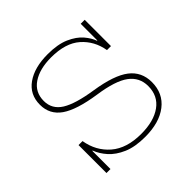

<svg xmlns="http://www.w3.org/2000/svg" viewBox="-142 -671 816 816"><g transform="rotate(-45 266.0 -263.0)"><path d="M291 8Q230.5 8 190.2 -9.5Q150 -27 126.2 -53.8Q102.5 -80.5 92 -109H84L90 -168Q101.5 -99 151.2 -56Q201 -13 288 -13Q364 -13 408.5 -45Q453 -77 453 -136Q453 -188 411.5 -219Q370 -250 273 -264Q166.5 -280 118.8 -313.2Q71 -346.5 71 -405Q71 -466.5 118.8 -500.2Q166.5 -534 246 -534Q306.5 -534 345.5 -516.8Q384.5 -499.5 405.8 -474.5Q427 -449.5 435 -426H443L437 -368Q426 -432.5 379.8 -473.2Q333.5 -514 247 -514Q178 -514 136 -485.8Q94 -457.5 94 -405Q94 -355.5 137.5 -328.5Q181 -301.5 276 -287Q382.5 -270.5 429.2 -234.5Q476 -198.5 476 -137Q476 -69 426.2 -30.5Q376.5 8 291 8ZM66 0V-168H90V0ZM437 -368V-526H461V-368Z"/></g></svg>

Font: Hepta Slab ExtraLight
Style: Regular
Weight: 200
Designer: Michael LaGattuta
Foundry: Michael LaGattuta
Version: Version 1.100